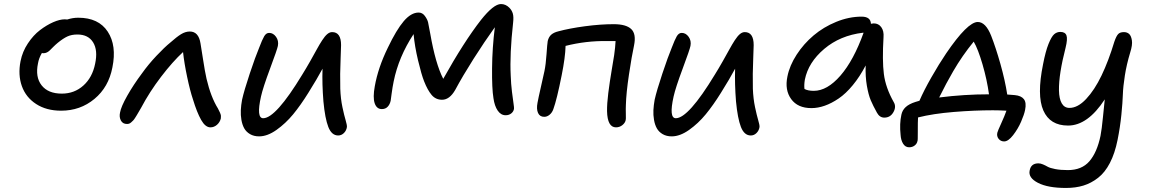

<svg xmlns="http://www.w3.org/2000/svg" viewBox="-20 -618 5670 945"><path d="M280.8 -73.2Q208.5 -73.2 158 -106Q107.4 -138.7 87.6 -194.1Q67.9 -249.5 81.1 -316.9Q90.3 -363.8 117.2 -404.3Q144 -444.8 176.8 -469.7Q209.5 -494.6 241.9 -508.8Q274.4 -522.9 298.8 -522.9Q307.1 -522.9 311 -522Q337.9 -530.8 365.2 -530.8Q465.3 -530.8 510.3 -462.2Q555.2 -393.6 533.2 -286.1Q514.6 -189 444.8 -131.1Q375 -73.2 280.8 -73.2ZM167 -306.2Q152.8 -238.8 184.8 -198Q216.8 -157.2 284.2 -157.2Q346.2 -157.2 390.4 -197Q434.6 -236.8 448.2 -304.2Q462.4 -370.1 438.5 -409.2Q414.6 -448.2 360.8 -448.2Q332.5 -448.2 311.5 -438.5Q290.5 -428.7 264.2 -407.2Q252.9 -397.9 241.7 -386.7Q230.5 -375.5 224.9 -369.9Q219.2 -364.3 211.2 -360.1Q203.1 -356 193.8 -356Q189 -356 186 -356.9Q170.9 -330.6 167 -306.2Z M605 -7.8Q584 -7.8 575 -24.9Q565.9 -42 570.8 -64Q575.7 -92.8 606.2 -146.7Q636.7 -200.7 678.7 -256.8Q710.4 -301.3 750 -343.3Q789.6 -385.3 817.9 -408.2Q849.1 -436 870.8 -449.5Q892.6 -462.9 914.1 -462.9Q957.5 -462.9 966.8 -404.8Q968.8 -395 978.8 -329.3Q988.8 -263.7 996.6 -230Q1017.6 -140.6 1052.7 -84Q1066.4 -59.1 1067.4 -47.9Q1067.9 -42 1066.9 -35.2Q1062.5 -16.6 1048.1 -3.9Q1033.7 8.8 1015.6 8.8Q990.7 8.8 970 -27.8Q949.2 -64.5 929.7 -128.9Q915.5 -170.9 901.1 -239.3Q886.7 -307.6 880.9 -361.8Q829.6 -314.5 772.7 -240Q715.8 -165.5 674.8 -87.9Q670.9 -81.5 664.1 -69.6Q657.2 -57.6 653.8 -52Q650.4 -46.4 644.8 -37.6Q639.2 -28.8 635.3 -24.9Q631.3 -21 626 -16.1Q620.6 -11.2 615.7 -9.5Q610.8 -7.8 605 -7.8Z M1255.4 53.2Q1229.5 53.2 1210.7 42.2Q1191.9 31.2 1182.1 13.7Q1172.4 -3.9 1168.2 -27.8Q1164.1 -51.8 1165.3 -76.2Q1166.5 -100.6 1171.4 -127Q1181.2 -171.4 1209.2 -255.6Q1237.3 -339.8 1255.4 -382.8Q1270.5 -422.9 1280.3 -439.5Q1290 -456.1 1304.7 -456.1Q1324.7 -456.1 1338.6 -436.8Q1352.5 -417.5 1347.7 -392.1Q1344.7 -375.5 1309.3 -280.5Q1273.9 -185.5 1264.6 -143.1Q1240.7 -36.1 1275.4 -36.1Q1337.4 -36.1 1467.8 -251Q1486.3 -280.8 1507.1 -317.4Q1527.8 -354 1540 -376.5Q1552.2 -398.9 1565.7 -419.7Q1579.1 -440.4 1590.8 -450.2Q1602.5 -460 1614.7 -460Q1658.7 -460 1658.7 -396Q1658.2 -379.9 1656.5 -331.1Q1654.8 -282.2 1654.3 -254.4Q1653.8 -226.6 1654.8 -181.2Q1656.7 -131.3 1665.5 -90.1Q1674.3 -48.8 1681.2 -26.1Q1688 -3.4 1687.5 6.8Q1685.1 24.4 1672.9 36.6Q1660.6 48.8 1644.5 48.8Q1612.3 48.8 1595.9 6.8Q1579.6 -35.2 1571.8 -119.1Q1564.9 -205.1 1567.4 -279.8Q1541 -230.5 1497.6 -161.1Q1460 -100.6 1422.9 -55.4Q1385.7 -10.3 1340.8 21.5Q1295.9 53.2 1255.4 53.2Z M1859.4 -81.1Q1834 -81.1 1824.2 -109.6Q1814.5 -138.2 1824.7 -193.8Q1840.8 -284.7 1888.7 -382.8Q1931.2 -471.7 1967.3 -513.9Q2003.4 -556.2 2040.5 -556.2Q2059.1 -556.2 2071.3 -539.3Q2083.5 -522.5 2086.9 -508.3Q2090.3 -494.1 2095.7 -462.4Q2097.2 -455.6 2097.7 -452.1Q2123.5 -303.7 2161.6 -230Q2263.7 -412.6 2346.7 -519Q2409.2 -598.1 2445.8 -598.1Q2468.8 -598.1 2486.8 -580.1Q2499 -567.9 2503.9 -551.8Q2508.8 -535.6 2505.4 -505.9Q2488.3 -352.1 2493.7 -246.1Q2495.1 -204.6 2499.8 -166.3Q2504.4 -127.9 2507.6 -107.9Q2510.7 -87.9 2509.8 -82Q2507.3 -68.4 2496.1 -59.6Q2484.9 -50.8 2468.8 -50.8Q2445.3 -50.8 2429.7 -73.5Q2414.1 -96.2 2408.7 -134.8Q2400.9 -181.6 2401.9 -282.2Q2402.8 -382.8 2415.5 -483.9Q2364.3 -412.6 2310.5 -327.9Q2256.8 -243.2 2220.7 -175.8Q2192.9 -127 2155.8 -127Q2124.5 -127 2104.5 -150.6Q2084.5 -174.3 2067.4 -217.8Q2054.2 -251 2037.6 -320.8Q2021 -390.6 2015.6 -450.2Q1941.9 -337.9 1917.5 -216.8Q1912.1 -190.9 1907.5 -156.7Q1902.8 -122.6 1902.8 -122.1Q1898.9 -104 1887.9 -92.5Q1877 -81.1 1859.4 -81.1Z M3011.7 8.8Q2969.7 8.8 2967.8 -70.8Q2967.3 -107.4 2973.9 -160.2Q2980.5 -212.9 2991 -274.9Q3001.5 -336.9 3002.9 -347.2Q3008.3 -385.3 3009.8 -416H2968.8Q2863.8 -417.5 2763.7 -392.1Q2762.2 -335.4 2744.6 -248Q2720.7 -127.9 2703.6 -81.1Q2697.8 -64 2685.3 -53.5Q2672.9 -43 2658.7 -43Q2636.7 -43 2628.2 -62Q2619.6 -81.1 2625.5 -111.8Q2629.4 -133.8 2642.3 -190.2Q2655.3 -246.6 2659.7 -268.1Q2666.5 -300.8 2669.9 -351.1Q2673.3 -401.4 2675.8 -416Q2680.7 -436.5 2693.4 -447.5Q2706.1 -458.5 2728.5 -463.9Q2782.7 -478.5 2859.1 -488.8Q2935.5 -499 3000.5 -499Q3061.5 -499 3086.9 -474.9Q3112.3 -450.7 3100.6 -394Q3089.4 -342.8 3075.7 -251.2Q3062 -159.7 3060.5 -101.1Q3059.6 -84 3060.3 -56.9Q3061 -29.8 3059.6 -26.9Q3056.6 -12.7 3043 -2Q3029.3 8.8 3011.7 8.8Z M3286.1 53.2Q3260.3 53.2 3241.5 42.2Q3222.7 31.2 3212.9 13.7Q3203.1 -3.9 3199 -27.8Q3194.8 -51.8 3196 -76.2Q3197.3 -100.6 3202.1 -127Q3211.9 -171.4 3240 -255.6Q3268.1 -339.8 3286.1 -382.8Q3301.3 -422.9 3311 -439.5Q3320.8 -456.1 3335.4 -456.1Q3355.5 -456.1 3369.4 -436.8Q3383.3 -417.5 3378.4 -392.1Q3375.5 -375.5 3340.1 -280.5Q3304.7 -185.5 3295.4 -143.1Q3271.5 -36.1 3306.2 -36.1Q3368.2 -36.1 3498.5 -251Q3517.1 -280.8 3537.8 -317.4Q3558.6 -354 3570.8 -376.5Q3583 -398.9 3596.4 -419.7Q3609.9 -440.4 3621.6 -450.2Q3633.3 -460 3645.5 -460Q3689.5 -460 3689.5 -396Q3689 -379.9 3687.3 -331.1Q3685.5 -282.2 3685.1 -254.4Q3684.6 -226.6 3685.5 -181.2Q3687.5 -131.3 3696.3 -90.1Q3705.1 -48.8 3711.9 -26.1Q3718.8 -3.4 3718.3 6.8Q3715.8 24.4 3703.6 36.6Q3691.4 48.8 3675.3 48.8Q3643.1 48.8 3626.7 6.8Q3610.4 -35.2 3602.5 -119.1Q3595.7 -205.1 3598.1 -279.8Q3571.8 -230.5 3528.3 -161.1Q3490.7 -100.6 3453.6 -55.4Q3416.5 -10.3 3371.6 21.5Q3326.7 53.2 3286.1 53.2Z M3973.6 -85.9Q3906.2 -85.9 3874 -130.4Q3841.8 -174.8 3855.5 -241.2Q3866.2 -295.4 3900.9 -348.9Q3935.5 -402.3 3984.4 -443.6Q4033.2 -484.9 4095.9 -510.5Q4158.7 -536.1 4220.7 -536.1Q4265.1 -536.1 4266.6 -501Q4276.4 -502.9 4280.3 -502.9Q4304.2 -502.9 4317.6 -484.1Q4331.1 -465.3 4328.6 -435.1Q4321.8 -320.3 4330.3 -253.4Q4338.9 -186.5 4378.4 -116.2Q4392.6 -93.3 4377.4 -66.2Q4362.3 -39.1 4332.5 -39.1Q4309.6 -39.1 4296.4 -63Q4276.9 -98.1 4265.6 -124.8Q4254.4 -151.4 4246.6 -196Q4238.8 -240.7 4240.7 -295.9Q4211.9 -240.7 4177.5 -199Q4143.1 -157.2 4107.9 -133.3Q4072.8 -109.4 4039.3 -97.7Q4005.9 -85.9 3973.6 -85.9ZM3941.4 -226.1Q3937 -199.2 3939.5 -180.2Q3956.1 -170.9 3985.4 -170.9Q4051.3 -170.9 4116.5 -245.8Q4181.6 -320.8 4230.5 -457H4227.5Q4114.7 -443.4 4036.6 -377.2Q3958.5 -311 3941.4 -226.1Z M4922.4 78.1Q4905.3 78.1 4895 65.2Q4884.8 52.2 4888.7 35.2Q4890.6 26.9 4907.7 -10.5Q4924.8 -47.9 4933.6 -73.2Q4897.5 -75.2 4866.7 -75.2Q4775.9 -75.2 4674.1 -66.9Q4572.3 -58.6 4498.5 -40Q4497.1 -19 4497.3 28.6Q4497.6 76.2 4495.6 76.2Q4493.2 89.4 4481.9 98.1Q4470.7 106.9 4454.6 106.9Q4436 106.9 4425 89.4Q4414.1 71.8 4412.6 45.9Q4406.7 -8.8 4416.5 -53.2Q4420.9 -75.2 4437.3 -90.6Q4453.6 -106 4485.4 -116.2Q4488.3 -117.2 4505.4 -122.1Q4527.3 -172.9 4564.2 -237.5Q4601.1 -302.2 4636.7 -355Q4742.2 -509.8 4792.5 -509.8Q4831.5 -509.8 4858.4 -441.9Q4881.3 -383.3 4904.1 -302.7Q4926.8 -222.2 4937.5 -152.8Q4962.9 -150.9 4974.6 -149.9Q5006.3 -147 5019.5 -129.9Q5032.7 -112.8 5025.4 -77.1Q5021 -54.2 5005.6 -18.8Q4990.2 16.6 4966.3 47.4Q4942.4 78.1 4922.4 78.1ZM4671.4 -267.1Q4637.2 -208.5 4602.5 -138.2Q4726.1 -153.8 4847.7 -153.8Q4837.9 -225.6 4815.9 -301Q4793.9 -376.5 4772.5 -413.1Q4715.8 -343.8 4671.4 -267.1Z M5226.6 307.1Q5137.7 307.1 5088.9 282Q5040 256.8 5047.9 221.2Q5054.2 186 5090.8 186Q5101.6 186 5113.5 191.2Q5125.5 196.3 5136.5 202.6Q5147.5 209 5173.6 214.1Q5199.7 219.2 5235.8 219.2Q5304.2 219.2 5341.8 175.8Q5379.4 132.3 5396.5 50.8Q5402.8 18.6 5408.7 -42.5Q5414.6 -103.5 5417.5 -128.9Q5333.5 0 5236.8 0Q5147.9 0 5115.2 -74.2Q5082.5 -148.4 5113.8 -301.8Q5126 -365.2 5140.6 -401.6Q5155.3 -438 5168.5 -449.5Q5181.6 -460.9 5198.7 -460.9Q5222.7 -460.9 5229 -443.6Q5235.4 -426.3 5224.6 -382.8Q5208 -318.4 5199.7 -265.9Q5191.4 -213.4 5192.1 -172.6Q5192.9 -131.8 5205.8 -109.4Q5218.8 -86.9 5243.7 -86.9Q5284.7 -86.9 5325.9 -130.9Q5367.2 -174.8 5401.6 -246.3Q5436 -317.9 5464.8 -413.1Q5474.6 -441.4 5483.9 -450.7Q5493.2 -460 5511.7 -460Q5527.3 -460 5537.4 -450.9Q5547.4 -441.9 5551 -419.4Q5554.7 -397 5542.5 -358.9Q5524.9 -300.8 5516.4 -246.3Q5507.8 -191.9 5506.6 -153.3Q5505.4 -114.7 5499.3 -53.5Q5493.2 7.8 5480.5 70.8Q5467.3 136.7 5442.9 183.8Q5418.5 231 5384.5 257.3Q5350.6 283.7 5312.3 295.4Q5273.9 307.1 5226.6 307.1Z"/></svg>

Font: Shantell Sans Irregular Bouncy
Style: Italic
Weight: 400
Italic angle: -11.31°
Designer: Stephen Nixon, Anya Danilova, Shantell Martin
Foundry: Arrow Type
Version: Version 1.006;[9816181b4]